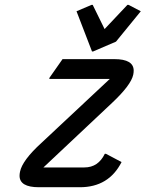

<svg xmlns="http://www.w3.org/2000/svg" viewBox="-20 -785 610 805"><path d="M143.1 0Q62 0 62 -48.3Q62 -56.2 64 -65.4Q73.7 -112.8 153.3 -185.5L440.4 -454.1H186.5L187.5 -459L242.2 -537.1H459.5Q540.5 -537.1 540.5 -488.8Q540.5 -481 538.6 -471.7Q529.3 -428.2 449.7 -353.5L162.1 -83H334Q391.6 -83 419.4 -140.1H424.3L489.7 -105.5Q436 0 314.9 0ZM365.7 -569.3 300.8 -737.8 363.8 -764.6H368.7L418.5 -663.1L514.2 -764.6H519L570.3 -737.8L466.3 -610.4L370.6 -569.3Z"/></svg>

Font: Nova Script
Style: Regular
Weight: 400
Italic angle: -13°
Version: Version 2.001